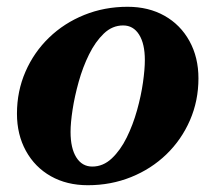

<svg xmlns="http://www.w3.org/2000/svg" viewBox="-20 -531 635 566"><path d="M239 15Q177 15 130 -11.5Q83 -38 56.5 -86Q30 -134 30 -196Q30 -262 55 -319.5Q80 -377 124.5 -420Q169 -463 228.5 -487Q288 -511 356 -511Q418 -511 465 -484.5Q512 -458 538.5 -410Q565 -362 565 -300Q565 -234 540 -176.5Q515 -119 470.5 -76Q426 -33 366.5 -9Q307 15 239 15ZM252 -40Q284 -40 309.5 -64Q335 -88 353.5 -125.5Q372 -163 384 -206Q396 -249 401.5 -288Q407 -327 407 -354Q407 -402 390 -429Q373 -456 343 -456Q311 -456 286 -432Q261 -408 242.5 -370.5Q224 -333 212 -290Q200 -247 194 -208Q188 -169 188 -142Q188 -94 205 -67Q222 -40 252 -40Z"/></svg>

Font: Platypi
Style: Bold Italic
Weight: 700
Italic angle: -13°
Designer: David Sargent
Foundry: Bolt Cutter Type
Version: Version 1.200; ttfautohint (v1.8.4.7-5d5b)